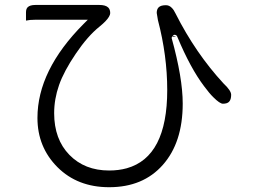

<svg xmlns="http://www.w3.org/2000/svg" viewBox="-20 -720 1040 786"><path d="M687 -574.7Q690.9 -577.6 695.1 -577.6Q699.2 -577.6 702.6 -574.7Q705.1 -572.3 706.1 -568.8Q759.3 -441.4 815.4 -367.2Q837.4 -337.4 853.5 -321.8Q879.9 -295.4 892.6 -295.4Q909.7 -295.4 917.5 -303.2Q926.3 -312 926.3 -332Q926.3 -349.1 895 -378.4Q780.8 -502 698.7 -664.6Q691.4 -680.2 683.1 -688Q672.9 -698.7 659.2 -698.7Q638.2 -698.7 629.4 -689.9Q621.6 -682.1 621.6 -667L626.5 -637.7Q664.6 -492.2 664.6 -351.6Q664.6 -77.6 499 -31.2Q465.8 -22 426.8 -22Q326.7 -22 264.2 -85.9Q201.7 -149.9 201.7 -256.8Q201.7 -314.5 221.7 -371.6Q241.7 -428.7 290.5 -500.5Q338.9 -572.3 387.7 -611.3Q416 -634.3 425.8 -650.9Q431.2 -660.2 431.2 -666Q431.2 -681.2 423.3 -689Q412.6 -699.7 386.7 -699.7H125Q102.5 -699.7 93.3 -690.4Q86.4 -683.6 86.4 -669.4V-635.7Q101.6 -639.2 125 -639.2H339.4L321.8 -621.6Q133.3 -432.1 133.3 -237.3Q133.3 -117.7 215.3 -35.6Q297.4 46.4 426.8 46.4Q565.9 46.4 646.5 -44.9Q728 -136.7 728 -295.9Q728 -400.9 682.6 -564.5L684.6 -570.8L701.2 -568.8Z"/></svg>

Font: YuPearl-ExtraLight
Style: ExtraLight
Weight: 200
Designer: Max Yao
Foundry: Max-Everyday
Version: Version 1.011; ttfautohint (v1.8.3)